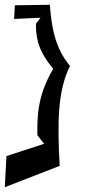

<svg xmlns="http://www.w3.org/2000/svg" viewBox="-64 -679 461 801"><path d="M-44 102 185 13C175 -167 176 -299 228 -404C165 -479 151 -567 144 -659L-2 -657L-5 -600L105 -605L86 -580C86 -531 90 -474 154 -397L158 -392L155 -387C93 -278 91 -198 92 -115L120 -79L-37 -28Z"/></svg>

Font: Charger Slice
Style: Regular
Weight: 400
Designer: Jasper
Foundry: Cannot Into Space Fonts
Version: Version 1.1